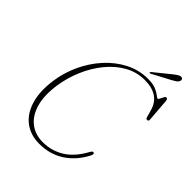

<svg xmlns="http://www.w3.org/2000/svg" viewBox="-241 -990 1133 1133"><g transform="rotate(45 325.0 -424.0)"><path d="M553.5 -177.5Q558 -175 557 -168.2Q556 -161.5 552 -154Q512 -76 444.8 -31.8Q377.5 12.5 288 12.5Q216 12.5 165 -25.5Q114 -63.5 92 -135.5Q70 -207.5 84 -309.5Q95 -386.5 128.5 -458.8Q162 -531 213.8 -588.2Q265.5 -645.5 331.2 -679.2Q397 -713 472.5 -713Q513 -713 538 -702.2Q563 -691.5 576 -680.8Q589 -670 593.5 -670Q598.5 -670 603.5 -680.5Q608.5 -691 613.8 -701.2Q619 -711.5 626 -711.5Q636 -711.5 638 -697L649.5 -551Q651 -537.5 638.5 -537Q630.5 -536.5 627 -548L614 -594Q586 -694.5 462.5 -694.5Q395.5 -694.5 338 -662Q280.5 -629.5 235.2 -574Q190 -518.5 160.2 -449Q130.5 -379.5 119.5 -306Q105.5 -210 124.8 -143.8Q144 -77.5 188.8 -43.2Q233.5 -9 296 -9Q369 -9 429.5 -46.5Q490 -84 534.5 -166.5Q543.5 -183 553.5 -177.5ZM554.5 -834Q572.5 -848 584.5 -855Q596.5 -862 606 -859Q613.5 -856.5 615.2 -849.2Q617 -842 612.5 -834.5Q607.5 -825.5 597.2 -819Q587 -812.5 573.5 -805L460.5 -745Q454 -741.5 452 -745.5Q449.5 -749.5 457.5 -755.5Z"/></g></svg>

Font: Fraunces 72pt Soft Thin
Style: Italic
Weight: 100
Italic angle: -16°
Version: Version 1.000;[0bf87f6ff]